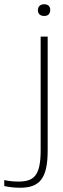

<svg xmlns="http://www.w3.org/2000/svg" viewBox="-137 -672 297 902"><path d="M41 -625V-624C41 -607 52 -597 71 -597C90 -597 98 -608 99 -624V-625C99 -642 89 -652 71 -652C51 -652 42 -641 41 -625ZM-117 202C-94 207 -70 210 -42 210C50 210 87 165 87 35V-500H54V34C54 156 21 181 -52 181C-70 181 -95 179 -117 174Z"/></svg>

Font: LT Wave Alt Thin
Style: Regular
Weight: 100
Designer: Daniel Lyons
Version: Version 2.5 (Glyphs App)